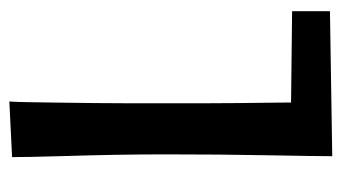

<svg xmlns="http://www.w3.org/2000/svg" viewBox="-184 -560 748 421"><g transform="rotate(-90 190.5 -350.0)"><path d="M58 4Q58 -9 58.5 -46Q59 -83 60 -134Q61 -185 61.5 -244Q62 -303 62 -359Q62 -417 61 -473Q60 -529 58.5 -576.5Q57 -624 56.5 -656Q56 -688 56 -698L178 -704Q177 -694 176.5 -665.5Q176 -637 175.5 -598Q175 -559 174.5 -515.5Q174 -472 174 -431.5Q174 -391 174 -359Q174 -328 174 -287Q174 -246 174.5 -201.5Q175 -157 175.5 -117Q176 -77 176 -47Q176 -17 176 -4ZM58 4 116 -87 376 -84V-1Z"/></g></svg>

Font: Truculenta
Style: Bold
Weight: 700
Designer: Ivan Castro, Eva Sanz & Omnibus-Type Team
Foundry: Omnibus-Type
Version: Version 1.002